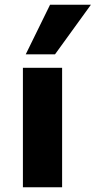

<svg xmlns="http://www.w3.org/2000/svg" viewBox="-20 -793 405 813"><path d="M77 0V-506H243V0ZM89 -563 192 -773H365L213 -563Z"/></svg>

Font: Nunito Sans 6pt ExtraBold
Style: Regular
Weight: 800
Version: Version 3.101;gftools[0.9.27]